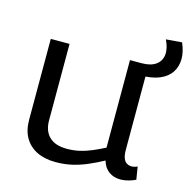

<svg xmlns="http://www.w3.org/2000/svg" viewBox="-102 -779 886 890"><g transform="rotate(15 341.0 -334.0)"><path d="M241 10Q188 10 150.5 -8.5Q113 -27 92.5 -62Q72 -97 72 -148V-536H162V-168Q162 -119 190.5 -91Q219 -63 275 -63Q307 -63 335.5 -69.5Q364 -76 392.5 -88Q421 -100 452 -116V-536H541V-129Q541 -104 547 -89Q553 -74 563.5 -68Q574 -62 586 -62Q600 -62 614 -69L624 -8Q614 -3 602 1Q590 5 577 7.5Q564 10 551 10Q520 10 496.5 -6.5Q473 -23 463 -57Q426 -37 391 -22Q356 -7 319.5 1.5Q283 10 241 10ZM499 -480V-536H507Q551 -536 575.5 -553.5Q600 -571 603.5 -601.5Q607 -632 588 -672L664 -678Q682 -637 681.5 -601Q681 -565 662.5 -537.5Q644 -510 607.5 -495Q571 -480 516 -480Z"/></g></svg>

Font: Georama SemiExpanded
Style: Regular
Weight: 400
Width: 6
Designer: Jean-Baptiste Levee
Foundry: Production Type
Version: Version 1.001